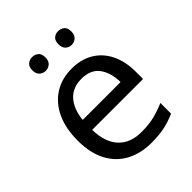

<svg xmlns="http://www.w3.org/2000/svg" viewBox="-207 -849 979 979"><g transform="rotate(-45 282.0 -360.0)"><path d="M292 -546Q361 -546 410.5 -516Q460 -486 486.5 -431.5Q513 -377 513 -304V-251H146Q148 -160 192.5 -112.5Q237 -65 317 -65Q368 -65 407.5 -74.5Q447 -84 489 -102V-25Q448 -7 408 1.5Q368 10 313 10Q237 10 178.5 -21Q120 -52 87.5 -113.5Q55 -175 55 -264Q55 -352 84.5 -415Q114 -478 167.5 -512Q221 -546 292 -546ZM291 -474Q228 -474 191.5 -433.5Q155 -393 148 -321H421Q420 -389 389 -431.5Q358 -474 291 -474ZM145 -681Q145 -707 159 -718.5Q173 -730 192 -730Q211 -730 225 -718.5Q239 -707 239 -681Q239 -656 225 -643.5Q211 -631 192 -631Q173 -631 159 -643.5Q145 -656 145 -681ZM333 -681Q333 -707 346.5 -718.5Q360 -730 379 -730Q398 -730 412 -718.5Q426 -707 426 -681Q426 -656 412 -643.5Q398 -631 379 -631Q360 -631 346.5 -643.5Q333 -656 333 -681Z"/></g></svg>

Font: Noto Sans Tai Viet
Style: Regular
Weight: 400
Designer: Monotype Design Team
Foundry: Monotype Imaging Inc.
Version: Version 2.003; ttfautohint (v1.8.4.7-5d5b)